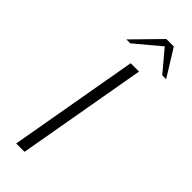

<svg xmlns="http://www.w3.org/2000/svg" viewBox="-295 -945 976 976"><g transform="rotate(45 192.5 -457.5)"><path d="M200 -700H260L137 0H77ZM241 -915H295L385 -770H357L262 -883L127 -770H99Z"/></g></svg>

Font: Fahkwang ExtraLight
Style: Italic
Weight: 275
Italic angle: -10°
Designer: Suppakit Chalermlarp | Katatrad Co.,Ltd.
Foundry: Cadson Demak Co.,Ltd.
Version: Version 1.000; ttfautohint (v1.6)